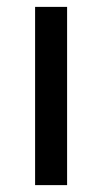

<svg xmlns="http://www.w3.org/2000/svg" viewBox="-20 -538 297 558"><path d="M175 0V-518H82V0Z"/></svg>

Font: IBM Plex Thai Looped Text
Style: Regular
Weight: 450
Designer: Mike Abbink, Paul van der Laan, Pieter van Rosmalen, Ben Mitchell, Mark Frömberg
Foundry: Bold Monday
Version: Version 1.0